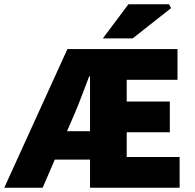

<svg xmlns="http://www.w3.org/2000/svg" viewBox="-42 -880 916 900"><path d="M-22 0 274 -650H790V-506H552V-404H754V-260H552V-144H800V0H380V-522H376Q358 -476 341.5 -431.5Q325 -387 308 -348L158 0ZM130 -132V-265H468V-132ZM440 -700 560 -860H750L760 -842L580 -700Z"/></svg>

Font: Source Sans 3 Black
Style: Regular
Weight: 900
Designer: Paul D. Hunt
Foundry: Adobe
Version: Version 3.046;hotconv 1.0.118;makeotfexe 2.5.65603